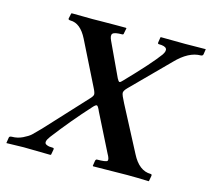

<svg xmlns="http://www.w3.org/2000/svg" viewBox="-95 -759 960 873"><g transform="rotate(15 385.0 -322.5)"><path d="M131.8 -620.1 137.2 -645 142.1 -646Q156.2 -646 195.6 -645.5Q234.9 -645 237.8 -645Q238.8 -645 272 -645.5Q305.2 -646 342.5 -646Q379.9 -646 393.1 -646Q396 -645 397 -645L392.1 -620.1Q392.1 -613.3 386.2 -612.8Q350.1 -612.8 341.6 -604Q333 -595.2 344.2 -571.8L418 -414.1Q424.8 -400.9 429.4 -400.4Q434.1 -399.9 444.8 -412.1Q550.8 -522 586.9 -571.8Q614.7 -612.8 558.1 -612.8Q552.2 -612.8 553.2 -620.1L557.1 -645L559.1 -646Q571.3 -646 620.6 -645.5Q669.9 -645 673.8 -645Q674.8 -645 716.3 -645.5Q757.8 -646 769 -646L770 -645L766.1 -620.1Q764.2 -613.3 755.9 -612.8Q698.7 -612.8 640.1 -551.8L472.2 -382.8Q456.1 -366.7 456.5 -356.4Q457 -346.2 475.1 -312L585 -102.1Q620.1 -33.2 674.8 -33.2Q681.6 -33.2 680.2 -24.9L675.8 -1L674.8 1Q620.6 -1 573.2 -1L413.1 1L411.1 -1L415 -25.9Q417 -32.7 421.9 -33.2Q463.9 -33.2 470 -40Q476.1 -46.9 460.9 -73.2L374 -246.1Q364.3 -269 358.6 -271Q353 -272.9 339.8 -257.8Q260.7 -170.9 189 -77.1Q177.7 -62 176.3 -52.5Q174.8 -43 182.4 -39.1Q189.9 -35.2 197 -34.2Q204.1 -33.2 214.8 -33.2Q220.7 -33.2 219.2 -24.9L214.8 -1L211.9 1Q100.1 -1 85.9 -1L4.9 1V-1L8.8 -25.9Q9.8 -32.7 21 -33.2Q47.9 -33.2 71.5 -44.7Q95.2 -56.2 107.2 -67.1Q119.1 -78.1 144 -104L316.9 -291Q332 -306.2 333 -314.7Q334 -323.2 323.2 -344.2L221.2 -548.8Q189 -612.8 142.1 -612.8Q137.2 -612.8 134 -614.5Q130.9 -616.2 131.8 -620.1Z"/></g></svg>

Font: Linux Libertine
Style: Semibold Italic
Weight: 600
Italic angle: -11.5°
Designer: Philipp H. Poll
Foundry: Philipp H. Poll
Version: Version 5.1.2 ; ttfautohint (v0.9)